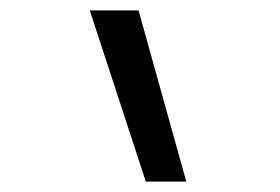

<svg xmlns="http://www.w3.org/2000/svg" viewBox="-20 -792 540 370"><path d="M261 -442 153 -772H247L339 -442Z"/></svg>

Font: Iosevka
Style: Regular
Weight: 400
Monospace: yes
Designer: Belleve Invis
Foundry: Belleve Invis
Version: Version 33.2.3; ttfautohint (v1.8.4)